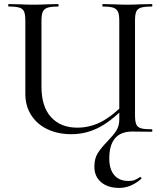

<svg xmlns="http://www.w3.org/2000/svg" viewBox="-20 -645 798 940"><path d="M104 -186V-544Q104 -574 98 -588Q92 -602 75.5 -607.5Q59 -613 23 -613Q20 -613 20 -619Q20 -625 23 -625L73 -624Q117 -622 143 -622Q172 -622 216 -624L264 -625Q267 -625 267 -619Q267 -613 264 -613Q229 -613 212 -607Q195 -601 189 -586.5Q183 -572 183 -542V-221Q183 -123 230 -71.5Q277 -20 358 -20Q420 -20 475.5 -48.5Q531 -77 600 -147L609 -139Q535 -59 469.5 -23.5Q404 12 329 12Q264 12 213 -12Q162 -36 133 -81Q104 -126 104 -186ZM442 171Q442 132 458 106Q474 80 506 47Q535 17 549.5 -5.5Q564 -28 564 -60V-542Q564 -572 558 -586.5Q552 -601 535.5 -607Q519 -613 483 -613Q481 -613 481 -619Q481 -625 483 -625L533 -624Q575 -622 602 -622Q630 -622 672 -624L723 -625Q726 -625 726 -619Q726 -613 723 -613Q687 -613 670 -607.5Q653 -602 647 -588Q641 -574 641 -544V-81Q641 -51 647 -36.5Q653 -22 670 -17Q687 -12 723 -12Q726 -12 726 -6Q726 0 723 0L628 -1Q515 -1 515 131Q515 184 539.5 212.5Q564 241 609 241Q628 241 640 236Q652 231 665 222H666Q669 222 671.5 225Q674 228 672 230Q621 275 564 275Q508 275 475 247Q442 219 442 171Z"/></svg>

Font: Cormorant Infant Medium
Style: Regular
Weight: 500
Designer: Christian Thalmann (Catharsis Fonts)
Foundry: Catharsis Fonts
Version: Version 4.000